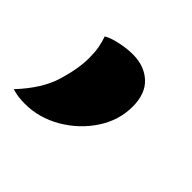

<svg xmlns="http://www.w3.org/2000/svg" viewBox="-133 -223 448 448"><g transform="rotate(45 90.5 1.0)"><path d="M-14 131Q-27 131 -37 129.5Q-47 128 -56 125Q-11 77 3 31Q17 -15 17 -51Q17 -69 14.5 -83.5Q12 -98 7 -112Q18 -119 40.5 -124Q63 -129 83 -129Q121 -129 145 -107Q169 -85 169 -42Q169 3 143 42.5Q117 82 75 106.5Q33 131 -14 131Z"/></g></svg>

Font: Sansita Swashed
Style: Bold
Weight: 700
Designer: Pablo Cosgaya
Foundry: Omnibus-Type
Version: Version 1.003; ttfautohint (v1.8.3)